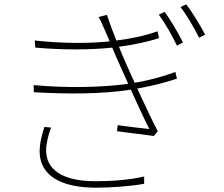

<svg xmlns="http://www.w3.org/2000/svg" viewBox="-20 -842 1040 891"><path d="M186 -253C175 -219 164 -178 164 -139C164 -30 259 29 426 29C490 29 582 23 649 11V-23C579 -6 491 -1 424 -1C270 -1 194 -54 194 -145C194 -172 204 -218 217 -250ZM794 -508C747 -491 684 -471 605 -458C580 -513 558 -562 548 -586L532 -625C600 -634 666 -648 718 -665L711 -697C654 -676 590 -663 520 -654C504 -693 489 -735 476 -773L437 -763C447 -747 453 -733 464 -708C471 -692 480 -672 489 -650C387 -639 264 -641 141 -654L144 -621C271 -610 397 -610 501 -621L520 -576C533 -547 553 -502 575 -453C449 -436 290 -433 136 -447L137 -414C294 -405 453 -405 587 -426C619 -356 652 -284 673 -243C638 -247 584 -253 526 -261L523 -233C584 -225 649 -217 694 -211L712 -233C687 -281 650 -359 617 -431C695 -445 754 -461 801 -477ZM717 -774C746 -735 781 -673 801 -630L829 -645C805 -694 767 -756 744 -787ZM818 -809C848 -770 883 -709 904 -667L932 -681C907 -729 868 -792 844 -822Z"/></svg>

Font: Genne Gothic ExtraLight
Style: Regular
Weight: 250
Designer: Ryoko NISHIZUKA (kana & ideographs); Paul D. Hunt (Latin, Greek & Cyrillic); Wenlong ZHANG (bopomofo); Sandoll Communica
Foundry: Adobe Systems Incorporated
Version: Version 1.004;PS 1.004;hotconv 16.6.51;makeotf.lib2.5.65220